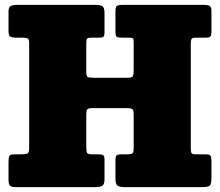

<svg xmlns="http://www.w3.org/2000/svg" viewBox="-20 -770 905 790"><path d="M335 -594V-475Q335 -456.5 341.2 -453.2Q347.5 -450 366 -450H503.5Q522.5 -450 526.2 -456Q530 -462 530 -481V-598Q530 -610 526.2 -612.5Q522.5 -615 510 -615H483.5Q465 -615 460 -618.8Q455 -622.5 455 -641V-719.5Q455 -740 460.2 -745Q465.5 -750 485 -750H820Q834.5 -750 842.2 -745.8Q850 -741.5 850 -725.5V-639Q850 -624.5 845.5 -619.8Q841 -615 825 -615H785.5Q771.5 -615 768.2 -609.5Q765 -604 765 -589.5V-160Q765 -146 767.8 -140.5Q770.5 -135 784.5 -135H824.5Q841.5 -135 845.8 -129.5Q850 -124 850 -106.5V-40.5Q850 -13 843.2 -6.5Q836.5 0 810 0H495Q473 0 464 -5.8Q455 -11.5 455 -35V-112.5Q455 -127 460.5 -131Q466 -135 479.5 -135H504Q518 -135 524 -138.2Q530 -141.5 530 -159V-299.5Q530 -315.5 525.2 -320.2Q520.5 -325 505.5 -325H358.5Q343 -325 339 -319.8Q335 -314.5 335 -298.5V-164.5Q335 -148 338 -141.5Q341 -135 357.5 -135H383.5Q398.5 -135 404.2 -131.8Q410 -128.5 410 -114V-32.5Q410 -10.5 400.2 -5.2Q390.5 0 370 0H50Q28.5 0 21.8 -5.2Q15 -10.5 15 -33.5V-103Q15 -120 18.2 -127.5Q21.5 -135 38.5 -135H67.5Q86 -135 93 -138.2Q100 -141.5 100 -160V-592Q100 -607.5 94.5 -611.2Q89 -615 73 -615H47.5Q28 -615 21.5 -619.8Q15 -624.5 15 -645V-722Q15 -740.5 24 -745.2Q33 -750 50 -750H370Q391.5 -750 400.8 -744.8Q410 -739.5 410 -716V-639Q410 -623 406 -619Q402 -615 386.5 -615H356.5Q343 -615 339 -611.5Q335 -608 335 -594Z"/></svg>

Font: Besley* Narrow Fatface
Style: Regular
Weight: 900
Width: 4
Designer: Owen Earl
Foundry: indestructible type*
Version: Version 3.000; ttfautohint (v1.8.3)